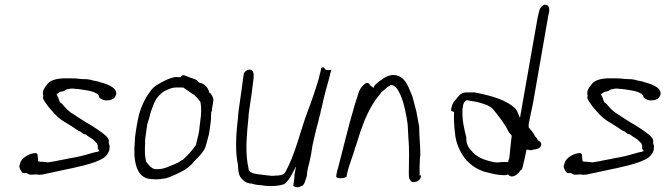

<svg xmlns="http://www.w3.org/2000/svg" viewBox="-20 -787 2838 819"><path d="M63 -80C61 -70 70 -56 77 -49C81 -48 86 -49 93 -49H94C96 -46 102 -45 107 -42C115 -42 126 -42 135 -43H136C155 -38 176 -47 196 -50C260 -65 327 -75 386 -96C417 -109 436 -116 447 -148C447 -149 446 -152 447 -155C447 -156 447 -158 448 -162C447 -164 446 -174 443 -178L444 -179C447 -191 439 -201 429 -210C408 -228 391 -238 368 -253C342 -267 318 -284 293 -300C273 -311 259 -327 245 -344C242 -347 237 -349 235 -352C234 -354 234 -356 233 -359H232C230 -368 226 -377 221 -385C227 -389 232 -392 238 -396H240C247 -396 255 -399 262 -405L276 -408H277C277 -408 279 -409 282 -409H292C296 -409 299 -408 300 -408C306 -408 310 -407 314 -407H315C344 -402 371 -401 392 -388H394C397 -384 402 -380 403 -375V-372C408 -366 423 -357 438 -359H439C458 -359 473 -369 476 -387C477 -417 431 -430 402 -438H401C398 -439 398 -440 396 -440L380 -443H379C371 -446 363 -448 352 -449C345 -449 336 -450 326 -450L316 -451L308 -452C300 -452 290 -453 283 -453H260C224 -453 190 -446 178 -422H177C172 -415 169 -411 166 -404C165 -401 164 -400 164 -398C162 -389 163 -384 165 -379L163 -369C166 -359 180 -340 187 -331L200 -316C215 -298 232 -281 252 -269L272 -257C283 -249 294 -244 305 -235L317 -228L321 -227L334 -217L342 -214L347 -213C354 -205 362 -203 371 -196C378 -192 386 -183 392 -177H393V-176C395 -172 398 -167 397 -159C397 -159 398 -156 397 -153C399 -150 402 -146 404 -143C396 -140 397 -139 387 -138C365 -133 347 -126 324 -121L296 -115C288 -114 278 -112 269 -110C252 -106 234 -104 219 -100L183 -94L181 -95C178 -95 174 -96 171 -96H170C167 -97 163 -97 159 -97C156 -97 148 -97 143 -99C142 -108 141 -119 140 -129C138 -131 137 -133 132 -134C106 -134 70 -113 66 -90V-88C64 -85 63 -83 63 -82ZM334 -217H335ZM386 -96Z M559 -223C556 -206 555 -193 555 -182V-181C548 -111 557 -23 628 -23H629C646 -21 660 -22 676 -25H677C696 -27 708 -34 725 -41C760 -57 783 -68 807 -97C826 -118 845 -133 856 -159L857 -163C861 -173 863 -184 866 -195C867 -201 870 -208 871 -213L874 -231C876 -241 876 -251 878 -261C879 -272 881 -282 880 -290V-291C881 -298 881 -303 881 -309L882 -310L884 -315C884 -317 884 -324 885 -328V-329C887 -335 888 -342 889 -351V-353C894 -368 883 -382 876 -391H873C870 -410 853 -430 835 -433H833C831 -435 828 -435 826 -437V-438C819 -448 811 -449 797 -454C778 -459 760 -476 751 -458H734L731 -459C700 -454 673 -439 647 -423C638 -417 629 -409 621 -398V-397C599 -369 577 -324 569 -280C565 -262 562 -244 559 -223ZM608 -256C611 -266 614 -276 618 -289C621 -304 627 -322 633 -336C643 -366 666 -395 696 -405C704 -409 718 -414 733 -414H748C752 -414 757 -414 763 -413H764C768 -408 777 -404 782 -400L799 -388C802 -386 804 -385 807 -383H808C813 -377 819 -372 824 -366L835 -352L837 -338C839 -318 838 -293 834 -269V-267C832 -255 831 -244 830 -233L827 -215C826 -210 825 -206 824 -203C821 -193 820 -185 817 -174L816 -169C802 -147 778 -121 758 -104H756C753 -102 749 -99 744 -96L726 -87C719 -84 714 -82 708 -80C691 -71 664 -63 640 -66C632 -67 627 -72 623 -75H622L604 -96V-97L603 -98C598 -121 597 -144 599 -174C598 -187 600 -204 603 -219C605 -233 606 -246 608 -256ZM781 -400H782ZM725 -40V-41ZM837 -338V-339ZM878 -261Z M1019 -467C1013 -423 1007 -377 1000 -330C997 -314 996 -298 995 -282C986 -211 983 -138 995 -84V-83C997 -53 998 -35 1015 -21V-20C1023 -12 1037 -4 1052 -4H1053C1065 0 1081 3 1095 3H1096C1102 5 1110 5 1118 6C1145 8 1169 6 1191 -1C1206 -10 1217 -28 1228 -49L1243 -78L1237 -47C1236 -42 1236 -38 1236 -35V-34C1235 -29 1235 -24 1235 -21L1233 -9C1232 -5 1232 -2 1232 1L1231 6C1239 12 1254 15 1263 7H1265C1273 7 1281 -8 1283 -19C1285 -25 1288 -31 1289 -38L1290 -46C1290 -49 1290 -54 1291 -58C1293 -69 1296 -81 1299 -92C1301 -103 1305 -116 1307 -129L1313 -167C1321 -202 1328 -235 1338 -269C1340 -280 1343 -292 1346 -301L1349 -316C1354 -332 1356 -348 1360 -363C1369 -402 1380 -435 1389 -473C1390 -479 1392 -484 1393 -488V-489L1380 -488C1376 -488 1374 -489 1372 -489H1369C1367 -494 1362 -502 1353 -499C1352 -499 1350 -497 1350 -496L1349 -490C1347 -482 1347 -479 1344 -470C1343 -465 1341 -458 1340 -453V-452C1325 -402 1308 -352 1289 -303C1260 -223 1236 -118 1194 -48C1185 -40 1172 -38 1156 -38C1150 -37 1144 -37 1139 -37H1138C1130 -38 1123 -39 1118 -39L1096 -42C1082 -44 1038 -45 1040 -70C1039 -77 1036 -86 1035 -98C1027 -150 1033 -222 1040 -286C1040 -300 1043 -316 1045 -330C1052 -373 1057 -416 1062 -456C1063 -474 1061 -488 1046 -490C1033 -490 1019 -480 1019 -467ZM1062 -451V-452ZM1040 -285V-286ZM1036 -101V-102ZM1118 6H1119ZM1389 -473Z M1414 -32C1418 -29 1426 -26 1435 -27H1436C1441 -26 1455 -30 1458 -33C1466 -81 1485 -117 1496 -161L1497 -162L1503 -180C1520 -239 1542 -296 1569 -341C1579 -360 1594 -375 1605 -391V-392L1631 -414C1636 -417 1640 -421 1647 -424H1648C1651 -424 1654 -423 1656 -423H1658C1660 -420 1664 -418 1667 -416H1668C1695 -383 1706 -331 1715 -283L1719 -255C1720 -237 1721 -218 1722 -200C1726 -155 1725 -108 1724 -59V-41C1724 -26 1729 -12 1743 -10C1759 -10 1773 -19 1775 -33C1776 -37 1776 -38 1774 -39H1770C1769 -60 1770 -86 1771 -108V-109L1773 -126C1773 -168 1768 -204 1768 -248C1766 -258 1764 -268 1762 -279L1756 -312C1750 -334 1745 -353 1739 -376C1723 -411 1715 -449 1679 -463C1652 -474 1625 -461 1607 -446H1606C1603 -444 1600 -442 1596 -439L1586 -430C1585 -429 1578 -423 1576 -420L1575 -412C1570 -416 1561 -420 1558 -424C1557 -429 1553 -434 1542 -433C1530 -426 1516 -411 1511 -395C1482 -310 1460 -219 1436 -125L1425 -82C1422 -69 1417 -55 1415 -42ZM1756 -312Z M1917 -309C1915 -279 1918 -242 1921 -217C1925 -176 1941 -142 1961 -114C1981 -88 2009 -67 2045 -55C2072 -48 2108 -38 2139 -40L2147 -43L2148 -42C2164 -23 2190 -43 2200 -60L2207 -65C2214 -91 2219 -117 2226 -148V-149C2240 -147 2252 -144 2251 -148C2272 -151 2287 -153 2289 -173C2287 -181 2283 -184 2276 -187C2272 -192 2267 -203 2263 -205H2262V-206C2256 -220 2246 -231 2235 -244V-246C2236 -249 2235 -253 2235 -257V-258C2241 -288 2248 -319 2254 -349L2317 -710C2318 -718 2319 -724 2322 -734C2325 -750 2321 -764 2310 -766C2298 -771 2282 -755 2279 -736C2277 -727 2275 -719 2273 -710L2198 -284L2192 -298C2189 -307 2186 -313 2181 -321C2143 -361 2075 -379 2004 -393H1973C1947 -393 1940 -382 1924 -362C1912 -351 1905 -334 1904 -315ZM1953 -324 1956 -341C1959 -349 1961 -355 1971 -360H1972C1985 -356 2003 -355 2019 -351C2044 -344 2071 -337 2085 -319C2107 -291 2133 -260 2150 -224C2153 -220 2159 -213 2163 -208L2162 -202C2159 -172 2155 -144 2153 -116C2152 -112 2152 -108 2149 -104L2148 -96H2120C2113 -95 2106 -94 2100 -94C2094 -94 2089 -95 2083 -96C2043 -105 2012 -117 1991 -144C1978 -158 1968 -173 1969 -202C1960 -237 1950 -277 1953 -324ZM1990 -144 1991 -143V-144ZM2162 -202Z M2385 -80C2383 -70 2392 -56 2399 -49C2403 -48 2408 -49 2415 -49H2416C2418 -46 2424 -45 2429 -42C2437 -42 2448 -42 2457 -43H2458C2477 -38 2498 -47 2518 -50C2582 -65 2649 -75 2708 -96C2739 -109 2758 -116 2769 -148C2769 -149 2768 -152 2769 -155C2769 -156 2769 -158 2770 -162C2769 -164 2768 -174 2765 -178L2766 -179C2769 -191 2761 -201 2751 -210C2730 -228 2713 -238 2690 -253C2664 -267 2640 -284 2615 -300C2595 -311 2581 -327 2567 -344C2564 -347 2559 -349 2557 -352C2556 -354 2556 -356 2555 -359H2554C2552 -368 2548 -377 2543 -385C2549 -389 2554 -392 2560 -396H2562C2569 -396 2577 -399 2584 -405L2598 -408H2599C2599 -408 2601 -409 2604 -409H2614C2618 -409 2621 -408 2622 -408C2628 -408 2632 -407 2636 -407H2637C2666 -402 2693 -401 2714 -388H2716C2719 -384 2724 -380 2725 -375V-372C2730 -366 2745 -357 2760 -359H2761C2780 -359 2795 -369 2798 -387C2799 -417 2753 -430 2724 -438H2723C2720 -439 2720 -440 2718 -440L2702 -443H2701C2693 -446 2685 -448 2674 -449C2667 -449 2658 -450 2648 -450L2638 -451L2630 -452C2622 -452 2612 -453 2605 -453H2582C2546 -453 2512 -446 2500 -422H2499C2494 -415 2491 -411 2488 -404C2487 -401 2486 -400 2486 -398C2484 -389 2485 -384 2487 -379L2485 -369C2488 -359 2502 -340 2509 -331L2522 -316C2537 -298 2554 -281 2574 -269L2594 -257C2605 -249 2616 -244 2627 -235L2639 -228L2643 -227L2656 -217L2664 -214L2669 -213C2676 -205 2684 -203 2693 -196C2700 -192 2708 -183 2714 -177H2715V-176C2717 -172 2720 -167 2719 -159C2719 -159 2720 -156 2719 -153C2721 -150 2724 -146 2726 -143C2718 -140 2719 -139 2709 -138C2687 -133 2669 -126 2646 -121L2618 -115C2610 -114 2600 -112 2591 -110C2574 -106 2556 -104 2541 -100L2505 -94L2503 -95C2500 -95 2496 -96 2493 -96H2492C2489 -97 2485 -97 2481 -97C2478 -97 2470 -97 2465 -99C2464 -108 2463 -119 2462 -129C2460 -131 2459 -133 2454 -134C2428 -134 2392 -113 2388 -90V-88C2386 -85 2385 -83 2385 -82ZM2656 -217H2657ZM2708 -96Z"/></svg>

Font: Scribbler
Style: LtIta
Weight: 300
Designer: Mew Too
Foundry: Cannot Into Space Fonts
Version: Version 1.001